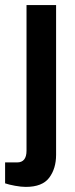

<svg xmlns="http://www.w3.org/2000/svg" viewBox="-46 -546 296 753"><path d="M55 187Q37 187 12.5 182.5Q-12 178 -26 173V91H21Q58 91 58 45V-526H174V61Q174 115 147 151Q120 187 55 187Z"/></svg>

Font: Archivo SemiCondensed SemiBold
Style: Regular
Weight: 600
Width: 4
Designer: Hector Gatti
Foundry: Omnibus-Type
Version: Version 2.001; ttfautohint (v1.8.3)